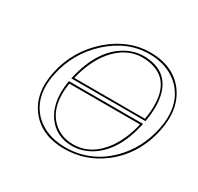

<svg xmlns="http://www.w3.org/2000/svg" viewBox="-144 -830 1045 1012"><g transform="rotate(30 379.0 -324.0)"><path d="M640.1 -301.8H210Q186 -149.4 267.6 -76.7Q316.4 -34.2 386.2 -34.2Q496.6 -34.2 571.8 -140.1Q618.2 -206.5 640.1 -301.8ZM647.9 -340.8Q684.1 -559.1 546.9 -603.5Q514.6 -613.8 475.6 -613.8Q378.4 -613.8 304.2 -526.4Q244.6 -455.1 217.8 -340.8ZM749 -329.1Q713.9 -164.6 590.3 -69.3Q486.3 9.8 356.9 9.8Q222.7 9.8 151.4 -77.1Q78.1 -168 107.9 -310.1Q140.1 -460.4 255.9 -561.5Q367.7 -657.7 498 -658.2Q637.7 -658.2 709 -564.9Q778.8 -472.2 749 -329.1ZM652.8 -312 649.9 -299.8Q611.3 -128.9 502.9 -59.1Q447.8 -24.4 386.2 -23.9Q285.6 -23.9 232.4 -102.5Q194.8 -159.2 194.8 -240.7Q194.8 -271.5 200.2 -303.7L201.2 -312ZM657.7 -339.4 656.2 -331.1H205.1L208 -343.3Q251.5 -527.8 371.1 -595.2Q422.4 -623.5 475.6 -624Q618.2 -624 654.3 -503.4Q665 -466.8 665 -421.9Q665 -383.3 657.7 -339.4ZM739.3 -331.1Q772.5 -486.3 686.5 -576.2Q638.2 -625.5 564 -641.6Q532.2 -647.9 498 -647.9Q364.3 -647.9 252.4 -544.9Q147.5 -446.8 117.7 -308.1Q85 -155.3 172.9 -67.9Q220.2 -22 291 -6.8Q322.8 -0.5 356.9 0Q511.7 0 622.6 -111.3Q711.4 -200.7 739.3 -331.1Z"/></g></svg>

Font: Linux Biolinum Outline O
Style: Italic
Weight: 400
Italic angle: -12°
Designer: Philipp H. Poll
Foundry: Philipp H. Poll
Version: Version 0.6.2